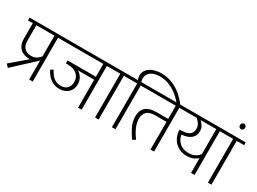

<svg xmlns="http://www.w3.org/2000/svg" viewBox="-53 -1538 3009 2249"><g transform="rotate(30 1451.5 -414.0)"><path d="M496 -592H396V0H348V-256L64 8L27 -31L235 -208Q151 -208 103 -253Q55 -298 55 -383V-592H-10V-630H496ZM103 -389Q103 -318 137 -284Q171 -250 228 -250Q272 -250 302.5 -270.5Q333 -291 348 -313V-592H103Z M786 -378Q801 -371 816 -358.5Q831 -346 843 -327.5Q855 -309 862.5 -285.5Q870 -262 870 -234Q870 -199 858 -170.5Q846 -142 824 -122Q802 -102 772 -91Q742 -80 706 -80Q669 -80 637.5 -91.5Q606 -103 580.5 -123Q555 -143 535.5 -169Q516 -195 504 -224L540 -242Q566 -185 606.5 -152.5Q647 -120 703 -120Q727 -120 748 -126.5Q769 -133 785 -147.5Q801 -162 810.5 -184Q820 -206 820 -237Q820 -268 809.5 -293.5Q799 -319 778 -338Q757 -357 725 -367.5Q693 -378 650 -378H626V-418H1009V-592H476V-630H1157V-592H1057V0H1009V-378Z M1239 -592H1139V-630H1387V-592H1287V0H1239Z M1467 -592H1367V-630H1456Q1449 -640 1446 -656.5Q1443 -673 1443 -687Q1443 -719 1457.5 -746.5Q1472 -774 1499.5 -794Q1527 -814 1566.5 -825.5Q1606 -837 1656 -837Q1729 -837 1789 -815Q1849 -793 1895.5 -760.5Q1942 -728 1976 -691Q2010 -654 2032 -623L2037 -616L2004 -594L1998 -602Q1973 -635 1939.5 -669.5Q1906 -704 1863.5 -732.5Q1821 -761 1770 -779Q1719 -797 1659 -797Q1617 -797 1585.5 -787.5Q1554 -778 1533.5 -762Q1513 -746 1503 -725Q1493 -704 1493 -681Q1493 -669 1495 -655Q1497 -641 1502 -630H1615V-592H1515V0H1467Z M1840 -374Q1758 -374 1724 -339Q1690 -304 1690 -247Q1690 -190 1715.5 -132Q1741 -74 1786 -14L1745 9Q1700 -54 1670 -117Q1640 -180 1640 -252Q1640 -331 1688 -372.5Q1736 -414 1825 -414H1989V-592H1580V-630H2137V-592H2037V0H1989V-374Z M2585 -592V0H2537V-200Q2531 -194 2519 -185Q2507 -176 2489 -167Q2471 -158 2446 -152Q2421 -146 2390 -146Q2348 -146 2308.5 -160.5Q2269 -175 2238 -203.5Q2207 -232 2187.5 -274.5Q2168 -317 2167 -372L2195 -373Q2272 -376 2303 -403Q2334 -430 2334 -479Q2334 -515 2316.5 -542Q2299 -569 2273 -592H2117V-630H2685V-592ZM2537 -255V-592H2325Q2346 -574 2365 -544.5Q2384 -515 2384 -474Q2384 -446 2374 -421Q2364 -396 2343 -377.5Q2322 -359 2290 -347Q2258 -335 2215 -333Q2227 -264 2274.5 -225Q2322 -186 2394 -186Q2423 -186 2447 -193Q2471 -200 2489 -210.5Q2507 -221 2519 -233Q2531 -245 2537 -255Z M2765 -592H2665V-630H2913V-592H2813V0H2765ZM2753 -774Q2753 -789 2762.5 -799.5Q2772 -810 2788 -810Q2804 -810 2813 -799.5Q2822 -789 2822 -774Q2822 -757 2812.5 -747Q2803 -737 2788 -737Q2772 -737 2762.5 -747Q2753 -757 2753 -774Z"/></g></svg>

Font: Ek Mukta ExtraLight
Style: Regular
Weight: 275
Designer: Girish Dalvi and Yashodeep Gholap
Foundry: Ek Type
Version: Version 2.538;PS 1.002;hotconv 16.6.51;makeotf.lib2.5.65220;